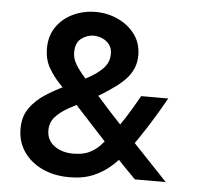

<svg xmlns="http://www.w3.org/2000/svg" viewBox="-50 -720 805 786"><g transform="rotate(5 352.5 -327.0)"><path d="M263.7 14.6Q199.2 14.6 150.4 -8.8Q101.6 -32.2 74.2 -72.8Q46.9 -113.3 46.9 -166Q46.9 -216.8 71.8 -251.5Q96.7 -286.1 135.3 -311Q173.8 -335.9 217.8 -356.4Q261.7 -377 300.3 -397Q338.9 -417 363.8 -442.4Q388.7 -467.8 388.7 -503.9Q388.7 -526.4 377 -541.5Q365.2 -556.6 347.7 -564Q330.1 -571.3 312.5 -571.3Q285.2 -571.3 261.7 -553.7Q238.3 -536.1 238.3 -496.1Q238.3 -470.7 252.9 -446.8Q267.6 -422.9 290.5 -397.5Q313.5 -372.1 336.9 -344.7Q412.1 -259.8 490.2 -177.2Q568.4 -94.7 658.2 0H531.2Q484.4 -46.9 439.9 -94.7Q395.5 -142.6 349.6 -192.9Q303.7 -243.2 253.9 -296.9Q223.6 -329.1 194.3 -359.4Q165 -389.6 145.5 -423.8Q126 -458 126 -502.9Q126 -555.7 152.3 -592.8Q178.7 -629.9 221.2 -649.4Q263.7 -668.9 312.5 -668.9Q360.4 -668.9 403.3 -649.4Q446.3 -629.9 473.6 -593.8Q501 -557.6 501 -506.8Q501 -476.6 490.2 -452.1Q479.5 -427.7 460.9 -408.2Q442.4 -388.7 419.4 -372.1Q396.5 -355.5 372.1 -339.8Q337.9 -318.4 301.3 -300.3Q264.6 -282.2 232.4 -264.2Q200.2 -246.1 180.7 -223.6Q161.1 -201.2 161.1 -169.9Q161.1 -128.9 192.4 -106Q223.6 -83 270.5 -83Q309.6 -83 335.4 -95.2Q361.3 -107.4 380.9 -128.4Q400.4 -149.4 419.9 -174.8Q447.3 -210 472.2 -249Q497.1 -288.1 527.3 -341.8H638.7Q602.5 -277.3 567.4 -222.2Q532.2 -167 500 -123Q471.7 -84 438 -52.7Q404.3 -21.5 361.8 -3.4Q319.3 14.6 263.7 14.6Z"/></g></svg>

Font: Sen Medium
Style: Regular
Weight: 500
Designer: Kosal Sen, Philatype
Foundry: Philatype
Version: Version 2.000;gftools[0.9.31]